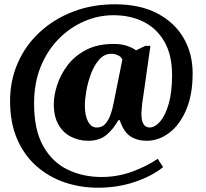

<svg xmlns="http://www.w3.org/2000/svg" viewBox="-20 -734 961 896"><path d="M437 142Q355 142 281.5 117Q208 92 150.5 41.5Q93 -9 60 -85Q27 -161 27 -263Q27 -359 63.5 -441.5Q100 -524 166.5 -585Q233 -646 322 -680Q411 -714 516 -714Q634 -714 715 -671Q796 -628 837.5 -555.5Q879 -483 879 -392Q879 -291 848.5 -220.5Q818 -150 769 -113.5Q720 -77 665 -77Q621 -77 589 -97.5Q557 -118 539 -173H532Q511 -134 478 -105.5Q445 -77 392 -77Q349 -77 312 -95.5Q275 -114 253 -152Q231 -190 231 -248Q231 -288 246.5 -336.5Q262 -385 295 -429Q328 -473 381.5 -501Q435 -529 510 -529Q546 -529 572.5 -520Q599 -511 615 -499L658 -520H682L647 -274Q644 -258 642 -234.5Q640 -211 640 -205Q640 -175 646.5 -161Q653 -147 662 -143Q671 -139 678 -139Q703 -139 727 -166.5Q751 -194 767 -248.5Q783 -303 783 -383Q783 -478 747 -540Q711 -602 649.5 -632.5Q588 -663 509 -663Q439 -663 373 -634.5Q307 -606 254 -552.5Q201 -499 170 -423Q139 -347 139 -251Q139 -128 181.5 -52.5Q224 23 295.5 57.5Q367 92 454 92Q529 92 598 66.5Q667 41 716 7L741 46Q689 88 609 115Q529 142 437 142ZM431 -139Q456 -139 471 -155.5Q486 -172 495.5 -198Q505 -224 510 -252L551 -456Q545 -470 529.5 -476.5Q514 -483 500 -483Q467 -483 443.5 -456.5Q420 -430 405 -390.5Q390 -351 383 -310.5Q376 -270 376 -241Q376 -194 391 -166.5Q406 -139 431 -139Z"/></svg>

Font: Noto Serif Black
Style: Italic
Weight: 900
Italic angle: -12°
Designer: Monotype Design Team
Foundry: Monotype Imaging Inc.
Version: Version 2.013